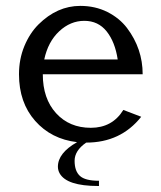

<svg xmlns="http://www.w3.org/2000/svg" viewBox="-20 -470 542 646"><path d="M128.9 -270H376Q367.2 -328.6 338.9 -364.3Q310.5 -399.9 263.7 -399.9Q216.8 -399.9 179.2 -364.7Q141.6 -329.6 128.9 -270ZM174.8 90.8Q174.8 44.9 239.3 8.3Q152.3 -2 98.1 -63.5Q43.9 -125 43.9 -220.2Q43.9 -271 62 -314.9Q80.1 -358.4 109.4 -387.7Q172.4 -450.2 250 -450.2Q300.3 -450.2 341.3 -429.7Q381.8 -409.2 407.2 -376Q460 -306.2 460 -220.2H124Q124 -138.2 168.7 -89.1Q213.4 -40 285.6 -40Q357.9 -40 395 -100.1L455.1 -77.1Q386.2 9.8 270 9.8Q231 36.6 231 71Q231 105.5 248.8 121.8Q266.6 138.2 313 138.2V155.8Q312 155.8 310.5 155.8Q204.6 155.8 180.7 113.3Q174.8 102.5 174.8 90.8Z"/></svg>

Font: Pfennig
Style: Medium
Weight: 500
Version: Version 20120410 ; ttfautohint (v0.8)